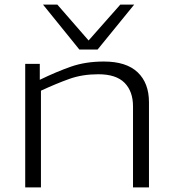

<svg xmlns="http://www.w3.org/2000/svg" viewBox="-20 -810 753 830"><path d="M89 0V-534H152V-465Q224 -500 287 -522Q350 -544 429 -544Q526 -544 575 -497.5Q624 -451 624 -368V0H555V-350Q555 -415 518.5 -452Q482 -489 405 -489Q336 -489 280 -469Q224 -449 157 -418V0ZM560 -790 402 -596H323L166 -790H228L363 -635L500 -790Z"/></svg>

Font: Georama Extended Light
Style: Regular
Weight: 300
Width: 7
Designer: Jean-Baptiste Levee
Foundry: Production Type
Version: Version 1.000